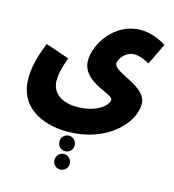

<svg xmlns="http://www.w3.org/2000/svg" viewBox="-136 -816 1080 1193"><g transform="rotate(15 404.0 -219.0)"><path d="M24 -231C24 -52 173 26 344 26C588 26 746 -129 746 -260C746 -374 528 -403 528 -464C528 -486 561 -546 626 -546C655 -546 692 -530 721 -514L787 -651C743 -678 685 -703 623 -703C455 -703 353 -540 353 -436C353 -295 556 -275 556 -236C556 -199 487 -138 361 -138C261 -138 197 -185 197 -264C197 -301 203 -337 231 -415L79 -467C32 -350 24 -283 24 -231ZM361 147C388 147 410 126 410 98C410 70 388 47 361 47C333 47 312 70 312 98C312 126 333 147 361 147ZM361 265C388 265 410 243 410 216C410 188 388 165 361 165C333 165 312 188 312 216C312 243 333 265 361 265Z"/></g></svg>

Font: Noto Sans Arabic UI Cn Bk
Style: Regular
Weight: 900
Width: 3
Designer: Monotype Design Team, Nadine Chahine and Nizar Qandah
Foundry: Monotype Imaging Inc.
Version: Version 2.010